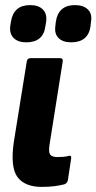

<svg xmlns="http://www.w3.org/2000/svg" viewBox="-20 -725 378 753"><path d="M144 8Q78 8 49 -30Q20 -68 34 -167L85 -484Q87 -497 100 -497H215Q228 -497 226 -484L174 -156Q170 -128 177 -118.5Q184 -109 206 -109Q217 -109 229 -110Q241 -111 251 -114Q261 -116 259 -103L246 -17Q243 -6 232 -2Q217 2 194.5 5Q172 8 144 8ZM259 -559Q227 -559 210 -575.5Q193 -592 197 -622L199 -640Q209 -705 274 -705Q307 -705 324.5 -688Q342 -671 337 -640L335 -622Q326 -559 259 -559ZM83 -559Q51 -559 34 -575.5Q17 -592 20 -622L23 -640Q33 -705 98 -705Q131 -705 148 -688Q165 -671 161 -640L158 -622Q150 -559 83 -559Z"/></svg>

Font: Sofia Sans Condensed Black
Style: Italic
Weight: 900
Italic angle: -9°
Version: Version 4.100